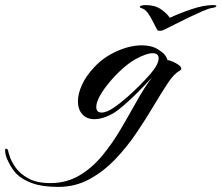

<svg xmlns="http://www.w3.org/2000/svg" viewBox="-318 -467 870 754"><path d="M-89 267Q-150 267 -190 253Q-230 239 -254 215Q-270 198 -284 170.5Q-298 143 -298 124Q-298 117 -295 117Q-288 117 -286 125Q-286 128 -279.5 148Q-273 168 -256 192Q-239 216 -206 234Q-173 252 -120 252Q-57 252 -7 222.5Q43 193 82.5 145.5Q122 98 155 42Q188 -14 218 -68Q248 -122 279 -163Q266 -149 246.5 -128.5Q227 -108 205 -87Q183 -66 163 -49Q143 -32 130 -24Q108 -11 88.5 -5Q69 1 53 1Q22 1 5 -18.5Q-12 -38 -12 -69Q-12 -98 3.5 -133Q19 -168 53 -204Q88 -242 140 -265.5Q192 -289 239 -289Q256 -289 272 -285.5Q288 -282 301 -274Q319 -263 327.5 -253.5Q336 -244 340 -231Q346 -231 359 -225.5Q372 -220 383 -212.5Q394 -205 394 -197Q394 -193 386 -188Q366 -178 341 -140.5Q316 -103 285.5 -51.5Q255 0 217.5 55.5Q180 111 134 159Q88 207 32.5 237Q-23 267 -89 267ZM81 -25Q101 -25 130 -45Q152 -60 178 -82.5Q204 -105 229 -130Q254 -155 272 -176Q305 -214 305 -238Q305 -258 281 -258Q257 -258 215 -235Q191 -222 164 -198Q137 -174 113.5 -146Q90 -118 76 -94Q60 -65 60 -47Q60 -25 81 -25ZM308 -346Q302 -346 300 -349Q293 -361 283.5 -380.5Q274 -400 262.5 -416Q251 -432 237 -435Q231 -437 231 -440Q233 -447 255 -447Q290 -447 313.5 -431Q337 -415 349 -397Q387 -415 434.5 -431Q482 -447 518 -447Q532 -447 532 -443Q530 -438 516 -436Q502 -434 478 -423.5Q454 -413 425.5 -399.5Q397 -386 370 -372Q343 -358 323 -349Q319 -346 308 -346Z"/></svg>

Font: Arizonia
Style: Regular
Weight: 400
Designer: Robert E. Leuschke
Foundry: Robert E. Leuschke
Version: Version 1.010; ttfautohint (v1.8.4.7-5d5b)